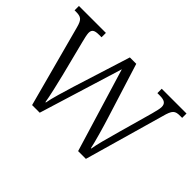

<svg xmlns="http://www.w3.org/2000/svg" viewBox="-102 -767 997 997"><g transform="rotate(45 397.0 -268.0)"><path d="M74 -451 195 0H251L393 -461L533 0H590L715 -439C730 -496 741 -504 779 -504H793V-536H611V-504H628C665 -504 678 -493 678 -468C678 -456 672 -433 666 -410L613 -221C593 -149 577 -92 572 -58H569C562 -94 536 -184 521 -231L426 -534H379L280 -220C265 -171 241 -93 236 -60H233C228 -93 209 -175 197 -223L148 -416C143 -434 137 -462 137 -472C137 -496 149 -504 184 -504H201V-536H3V-504H12C50 -504 62 -496 74 -451Z"/></g></svg>

Font: Noto Serif Devanagari SemiCondensed Light
Style: Regular
Weight: 300
Width: 4
Designer: Universal Thirst, Indian Type Foundry and the Monotype Design Team
Foundry: Monotype Imaging Inc.
Version: Version 2.004